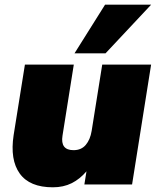

<svg xmlns="http://www.w3.org/2000/svg" viewBox="-20 -785 670 817"><path d="M22 0ZM205 12Q106 12 64 -46.5Q22 -105 38 -210L86 -510H294L246 -208Q236 -146 293 -146Q326 -146 345 -168.5Q364 -191 370 -228L415 -510H623L542 0H339L348 -56Q320 -23 285 -5.5Q250 12 205 12ZM297 -558 427 -765H623L429 -558Z"/></svg>

Font: Winston Black
Style: Italic
Weight: 900
Italic angle: -9°
Designer: Original fonts by Vernon Adams / Changes by Cristiano Sobral
Foundry: VOriginal fonts by Vernon Adams / Changes by Cristiano Sobral
Version: Version 2.503;July 17, 2020;FontCreator 13.0.0.2655 64-bit